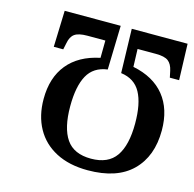

<svg xmlns="http://www.w3.org/2000/svg" viewBox="-106 -822 949 940"><g transform="rotate(15 368.5 -351.5)"><path d="M737 -531H690L683 -564Q676 -597 657 -611.5Q638 -626 594 -626H501L504 -536Q609 -515 664 -447Q719 -379 719 -271Q719 -140 642.5 -64.5Q566 11 418 11Q324 11 257 -24Q190 -59 155 -122.5Q120 -186 120 -271Q120 -379 175.5 -447Q231 -515 337 -537L338 -625H247Q203 -625 183 -611Q163 -597 157 -563L150 -530H102L108 -714H392L386 -491Q316 -482 285.5 -426.5Q255 -371 255 -270Q255 -160 293.5 -104Q332 -48 419 -48Q506 -48 545 -104Q584 -160 584 -270Q584 -371 553.5 -426.5Q523 -482 454 -491L448 -714H731Z"/></g></svg>

Font: Noto Serif NarrowSemiBold
Style: Regular
Weight: 600
Width: 4
Designer: Monotype Design Team
Foundry: Monotype Imaging Inc.
Version: Version 1.001